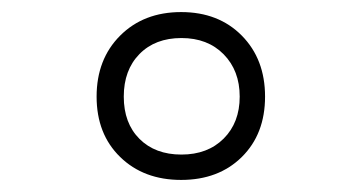

<svg xmlns="http://www.w3.org/2000/svg" viewBox="-20 -725 600 318"><path d="M179 -465Q140 -503 140 -565Q140 -627 179 -666Q218 -705 280 -705Q342 -705 380.5 -666Q419 -627 419 -565Q419 -503 380.5 -465Q342 -427 280 -427Q218 -427 179 -465ZM211 -635.5Q185 -609 185 -565Q185 -521 211 -495Q237 -469 280.5 -469Q324 -469 350.5 -495.5Q377 -522 377 -565Q377 -608 350.5 -635Q324 -662 280.5 -662Q237 -662 211 -635.5Z"/></svg>

Font: Titillium Web Light
Style: Regular
Weight: 300
Version: Version 1.002;PS 57.000;hotconv 1.0.70;makeotf.lib2.5.55311